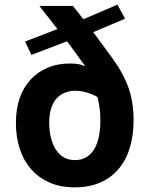

<svg xmlns="http://www.w3.org/2000/svg" viewBox="-20 -785 642 819"><path d="M299.3 14.2Q238.3 14.2 192.4 -5.9Q146.5 -25.9 115.2 -60.5Q81.5 -98.1 64.7 -148.9Q47.9 -199.7 47.9 -260.7Q47.9 -377.4 110.8 -445.8Q140.6 -478 183.1 -496.1Q225.6 -514.2 280.3 -514.2Q300.3 -514.2 315.9 -511.2Q331.5 -508.3 344.2 -502L266.1 -608.9L113.8 -550.8L86.9 -607.9L225.1 -661.1L147.9 -759.8H291L335.9 -703.1L481 -765.1L513.2 -705.1L377.9 -647.9L459 -537.1Q483.9 -502.9 501 -471.2Q518.1 -439.5 528.8 -408.7Q549.8 -347.2 549.8 -272.9Q549.8 -206.1 533.2 -152.8Q516.6 -99.6 483.9 -62Q451.2 -24.4 404.5 -5.1Q357.9 14.2 299.3 14.2ZM299.3 -102.1Q327.1 -102.1 347.4 -114Q367.7 -126 380.4 -146.5Q394.5 -168.5 401.4 -200.7Q408.2 -232.9 408.2 -271.5Q408.2 -284.2 407.5 -297.1Q406.7 -310.1 405.3 -320.8Q404.3 -329.1 401.6 -343.5Q398.9 -357.9 396 -371.1Q379.9 -379.9 368.7 -384.3Q357.4 -388.7 348.1 -391.1Q323.2 -397.9 301.3 -397.9Q275.9 -397.9 254.9 -388.9Q233.9 -379.9 219.2 -362.8Q205.1 -345.7 197.5 -320.8Q189.9 -295.9 189.9 -261.2Q189.9 -226.1 197.5 -196.3Q205.1 -166.5 219.2 -145.5Q248 -102.1 299.3 -102.1Z"/></svg>

Font: Hack
Style: Bold
Weight: 700
Monospace: yes
Designer: Christopher Simpkins
Foundry: Christopher Simpkins
Version: Version 2.017